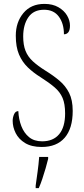

<svg xmlns="http://www.w3.org/2000/svg" viewBox="-20 -744 433 985"><path d="M194 10Q142 10 109 -10Q76 -30 60.5 -61Q45 -92 45 -124Q45 -141 52 -157.5Q59 -174 74 -174Q76 -132 89.5 -97Q103 -62 129 -40.5Q155 -19 196 -19Q253 -19 283.5 -55.5Q314 -92 314 -162Q314 -211 301 -241.5Q288 -272 260 -296Q232 -320 188 -348Q151 -371 122.5 -398.5Q94 -426 77.5 -464.5Q61 -503 61 -561Q61 -630 100 -677Q139 -724 208 -724Q250 -724 279.5 -707Q309 -690 324 -664.5Q339 -639 339 -613Q339 -589 330.5 -578.5Q322 -568 308 -568Q308 -623 282 -658.5Q256 -694 206 -694Q152 -694 125.5 -655.5Q99 -617 99 -557Q99 -513 111 -483Q123 -453 148.5 -429.5Q174 -406 214 -381Q253 -357 284.5 -330.5Q316 -304 334.5 -267.5Q353 -231 353 -175Q353 -85 312 -37.5Q271 10 194 10ZM163 208Q168 172 173 136Q178 100 181 61H227V71Q222 92 214 119.5Q206 147 197 174Q188 201 179 221H163Z"/></svg>

Font: Noto Serif Myanmar ExtraCondensed ExtraLight
Style: Regular
Weight: 200
Width: 2
Designer: Ben Mitchell and the Monotype Design Team
Foundry: Monotype Imaging Inc.
Version: Version 2.106; ttfautohint (v1.8.4.7-5d5b)